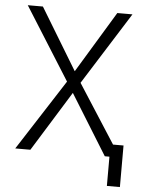

<svg xmlns="http://www.w3.org/2000/svg" viewBox="-57 -739 700 926"><g transform="rotate(5 293.0 -275.5)"><path d="M495.6 141.6H558.6V-59.6H507.8L325.7 -342.8L546.4 -693.4H473.1L293 -396L112.8 -693.4H39.6L260.3 -342.8L39.6 0H112.8L293 -291L473.1 0H495.6Z"/></g></svg>

Font: Cascadia Code Light
Style: Regular
Weight: 300
Monospace: yes
Designer: Aaron Bell
Foundry: Saja Typeworks
Version: Version 2404.023